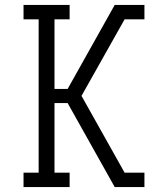

<svg xmlns="http://www.w3.org/2000/svg" viewBox="-20 -755 640 775"><path d="M75 0V-58H136V-677H75V-735H261V-677H200V-396H253L443 -735H563V-677H483L309 -368L483 -58H563V0H443L253 -339H200V-58H261V0Z"/></svg>

Font: Iosevka Slab Light Extended
Style: Regular
Weight: 300
Width: 7
Monospace: yes
Designer: Belleve Invis
Foundry: Belleve Invis
Version: Version 11.1.0; ttfautohint (v1.8.3)